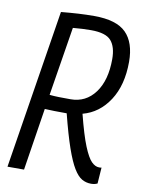

<svg xmlns="http://www.w3.org/2000/svg" viewBox="-82 -767 615 834"><g transform="rotate(10 225.0 -350.0)"><path d="M8 0 120 -702Q162 -706 196.5 -708Q231 -710 266 -710Q364 -710 406.5 -667.5Q449 -625 449 -540Q449 -437 405 -369.5Q361 -302 289 -283Q312 -192 331 -145.5Q350 -99 366.5 -82.5Q383 -66 400 -66Q402 -66 405 -66Q408 -66 411 -67L406 4Q394 10 378 10Q356 10 337.5 -0.5Q319 -11 301 -40.5Q283 -70 263.5 -126Q244 -182 221 -273Q190 -273 167.5 -273.5Q145 -274 124 -275L81 0ZM227 -336Q294 -336 334.5 -390.5Q375 -445 375 -539Q375 -593 351.5 -620Q328 -647 263 -647Q241 -647 224.5 -646Q208 -645 183 -643L134 -339Q154 -337 175.5 -336.5Q197 -336 227 -336Z"/></g></svg>

Font: Georama SemiCondensed
Style: Italic
Weight: 400
Width: 4
Italic angle: -9°
Designer: Jean-Baptiste Levee
Foundry: Production Type
Version: Version 1.000